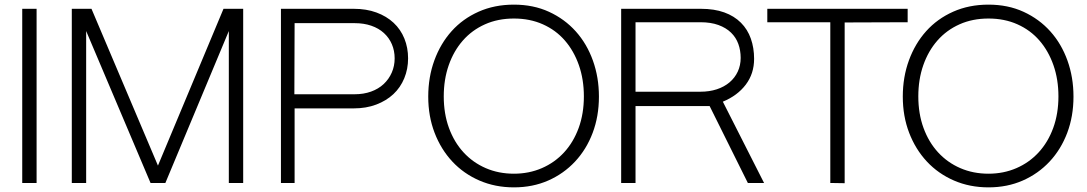

<svg xmlns="http://www.w3.org/2000/svg" viewBox="-20 -790 4692 829"><path d="M76 0V-752H138V0Z M290 0V-752H375L662 -75L945 -752H1030V0H968V-656L694 0H630L352 -656V0Z M1193 0V-752H1507Q1562 -752 1605.5 -736Q1649 -720 1679.5 -691.5Q1710 -663 1726 -623.5Q1742 -584 1742 -538Q1742 -492 1725.5 -452Q1709 -412 1678.5 -383.5Q1648 -355 1604.5 -338.5Q1561 -322 1507 -322H1252V0ZM1251 -383H1511Q1550 -383 1582 -394.5Q1614 -406 1636.5 -427Q1659 -448 1671.5 -476.5Q1684 -505 1684 -538Q1684 -571 1672 -599Q1660 -627 1637.5 -647.5Q1615 -668 1583 -679Q1551 -690 1512 -690H1252Z M1829 -373Q1829 -457 1855.5 -529.5Q1882 -602 1930 -655.5Q1978 -709 2046.5 -739.5Q2115 -770 2199 -770Q2283 -770 2350.5 -739Q2418 -708 2466 -654.5Q2514 -601 2540 -528.5Q2566 -456 2566 -373Q2566 -288 2539 -216.5Q2512 -145 2463 -92.5Q2414 -40 2347 -10.5Q2280 19 2199 19Q2118 19 2050 -10.5Q1982 -40 1933 -92.5Q1884 -145 1856.5 -216.5Q1829 -288 1829 -373ZM1896 -374Q1896 -299 1918.5 -237.5Q1941 -176 1981.5 -132Q2022 -88 2077.5 -64Q2133 -40 2199 -40Q2264 -40 2319.5 -64Q2375 -88 2415.5 -132Q2456 -176 2478.5 -237.5Q2501 -299 2501 -374Q2501 -447 2479.5 -508.5Q2458 -570 2419 -615Q2380 -660 2324 -685Q2268 -710 2199 -710Q2130 -710 2074 -685Q2018 -660 1978.5 -615Q1939 -570 1917.5 -508.5Q1896 -447 1896 -374Z M2662 0V-752H3006Q3064 -752 3107 -736.5Q3150 -721 3179 -692Q3208 -663 3222 -623Q3236 -583 3236 -536Q3236 -472 3200 -424.5Q3164 -377 3101 -351L3279 0H3209L3044 -332H2724V0ZM2724 -394H3004Q3043 -394 3075 -404.5Q3107 -415 3130 -434.5Q3153 -454 3165.5 -481Q3178 -508 3178 -540Q3178 -572 3168 -600Q3158 -628 3136.5 -649Q3115 -670 3082 -682Q3049 -694 3004 -694H2724Z M3565 0V-694H3293V-752H3899V-694L3627 -693V1Z M3878 -373Q3878 -457 3904.5 -529.5Q3931 -602 3979 -655.5Q4027 -709 4095.5 -739.5Q4164 -770 4248 -770Q4332 -770 4399.5 -739Q4467 -708 4515 -654.5Q4563 -601 4589 -528.5Q4615 -456 4615 -373Q4615 -288 4588 -216.5Q4561 -145 4512 -92.5Q4463 -40 4396 -10.5Q4329 19 4248 19Q4167 19 4099 -10.5Q4031 -40 3982 -92.5Q3933 -145 3905.5 -216.5Q3878 -288 3878 -373ZM3945 -374Q3945 -299 3967.5 -237.5Q3990 -176 4030.5 -132Q4071 -88 4126.5 -64Q4182 -40 4248 -40Q4313 -40 4368.5 -64Q4424 -88 4464.5 -132Q4505 -176 4527.5 -237.5Q4550 -299 4550 -374Q4550 -447 4528.5 -508.5Q4507 -570 4468 -615Q4429 -660 4373 -685Q4317 -710 4248 -710Q4179 -710 4123 -685Q4067 -660 4027.5 -615Q3988 -570 3966.5 -508.5Q3945 -447 3945 -374Z"/></svg>

Font: Milkman
Style: Regular
Weight: 300
Designer: Giulia Boggio / Martin Desinde
Version: Version 1.000